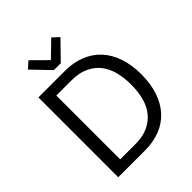

<svg xmlns="http://www.w3.org/2000/svg" viewBox="-247 -1049 1191 1191"><g transform="rotate(-45 349.0 -453.5)"><path d="M166 -868.2 209 -907.2 308.1 -809.1 409.2 -907.2 451.2 -868.2 337.9 -752H277.8ZM89.8 -700.2H326.2Q397.9 -700.2 458 -675.8Q517.1 -651.9 558.1 -606.9Q599.1 -562.5 621.1 -497.1Q643.1 -432.1 643.1 -350.1Q643.1 -267.6 621.1 -202.1Q598.6 -136.2 558.1 -91.8Q516.6 -46.4 458 -23.4Q398.4 0 326.2 0H89.8ZM553.2 -350.1Q553.2 -412.1 539.1 -464.4Q524.9 -516.1 495.1 -552.7Q465.8 -588.4 419.4 -609.4Q374 -629.9 311 -629.9H176.8V-69.8H311Q374 -69.8 419.4 -90.3Q465.3 -110.8 495.1 -147.5Q525.4 -184.1 539.1 -235.4Q553.2 -287.6 553.2 -350.1Z"/></g></svg>

Font: Post Grotesk Regular
Style: Regular
Weight: 500
Version: 0.900; ttfautohint (v0.96) -l 8 -r 50 -G 200 -x 14 -w "gGD" 